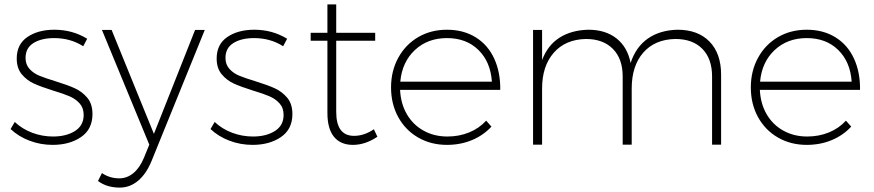

<svg xmlns="http://www.w3.org/2000/svg" viewBox="-20 -657 3971 872"><path d="M226 -484Q168 -484 132 -461.5Q96 -439 96 -394Q96 -364 114 -344Q132 -324 159 -313Q186 -302 232 -288Q287 -271 320 -256Q353 -241 376.5 -213Q400 -185 400 -139Q400 -70 348 -34.5Q296 1 219 1Q164 1 114 -18Q64 -37 28 -71L47 -103Q81 -71 126.5 -54Q172 -37 221 -37Q281 -37 320.5 -62Q360 -87 360 -135Q360 -167 341.5 -187.5Q323 -208 295 -220Q267 -232 220 -246Q166 -263 134 -277.5Q102 -292 79 -319.5Q56 -347 56 -391Q56 -456 104.5 -489Q153 -522 227 -522Q309 -522 376 -481L358 -447Q300 -484 226 -484Z M524 195Q465 195 425 165L443 129Q478 153 522 153Q557 153 586 129Q615 105 634 59L658 0L443 -521H487L679 -49L866 -521H910L668 75Q644 133 607 164Q570 195 524 195Z M1134 -484Q1076 -484 1040 -461.5Q1004 -439 1004 -394Q1004 -364 1022 -344Q1040 -324 1067 -313Q1094 -302 1140 -288Q1195 -271 1228 -256Q1261 -241 1284.5 -213Q1308 -185 1308 -139Q1308 -70 1256 -34.5Q1204 1 1127 1Q1072 1 1022 -18Q972 -37 936 -71L955 -103Q989 -71 1034.5 -54Q1080 -37 1129 -37Q1189 -37 1228.5 -62Q1268 -87 1268 -135Q1268 -167 1249.5 -187.5Q1231 -208 1203 -220Q1175 -232 1128 -246Q1074 -263 1042 -277.5Q1010 -292 987 -319.5Q964 -347 964 -391Q964 -456 1012.5 -489Q1061 -522 1135 -522Q1217 -522 1284 -481L1266 -447Q1208 -484 1134 -484Z M1694 -36Q1639 1 1583 1Q1527 1 1497 -35.5Q1467 -72 1467 -144V-472H1391V-508H1467V-637H1507V-508H1684V-472H1507V-149Q1507 -40 1588 -40Q1634 -40 1678 -70Z M2252 -249H1797Q1800 -186 1828 -138Q1856 -90 1904 -63.5Q1952 -37 2012 -37Q2065 -37 2110.5 -55.5Q2156 -74 2188 -109L2212 -82Q2175 -42 2123 -20.5Q2071 1 2010 1Q1937 1 1879 -32.5Q1821 -66 1788.5 -125.5Q1756 -185 1756 -260Q1756 -335 1789 -395Q1822 -455 1879.5 -488.5Q1937 -522 2010 -522Q2085 -522 2140.5 -487.5Q2196 -453 2224.5 -391Q2253 -329 2252 -249ZM2214 -286Q2208 -376 2153 -430Q2098 -484 2010 -484Q1922 -484 1864 -429.5Q1806 -375 1798 -286Z M3255 -318V0H3214V-310Q3214 -390 3170 -435Q3126 -480 3047 -480Q2954 -478 2901.5 -418Q2849 -358 2849 -255V0H2808V-310Q2808 -390 2763.5 -435Q2719 -480 2641 -480Q2548 -478 2495 -417.5Q2442 -357 2442 -255V0H2401V-521H2442V-384Q2467 -451 2520.5 -485.5Q2574 -520 2652 -522Q2730 -522 2780 -482.5Q2830 -443 2844 -371Q2868 -444 2922.5 -482Q2977 -520 3057 -522Q3150 -522 3202.5 -468Q3255 -414 3255 -318Z M3886 -249H3431Q3434 -186 3462 -138Q3490 -90 3538 -63.5Q3586 -37 3646 -37Q3699 -37 3744.5 -55.5Q3790 -74 3822 -109L3846 -82Q3809 -42 3757 -20.5Q3705 1 3644 1Q3571 1 3513 -32.5Q3455 -66 3422.5 -125.5Q3390 -185 3390 -260Q3390 -335 3423 -395Q3456 -455 3513.5 -488.5Q3571 -522 3644 -522Q3719 -522 3774.5 -487.5Q3830 -453 3858.5 -391Q3887 -329 3886 -249ZM3848 -286Q3842 -376 3787 -430Q3732 -484 3644 -484Q3556 -484 3498 -429.5Q3440 -375 3432 -286Z"/></svg>

Font: Montserrat arm2 ExtraLight
Style: Regular
Weight: 275
Designer: Julieta Ulanovsky
Foundry: Julieta Ulanovsky
Version: Version 6.000